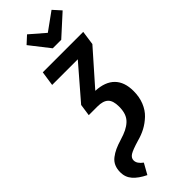

<svg xmlns="http://www.w3.org/2000/svg" viewBox="-383 -947 1182 1182"><g transform="rotate(-45 208.0 -356.5)"><path d="M300.8 -752H227.1L127 -879.9L175.8 -924.8L272.9 -840.8L389.2 -924.8L435.1 -874ZM64.9 -595.2 79.1 -690.9H431.2L418 -598.1L227.1 -381.8Q309.1 -377.9 351.1 -335.4Q393.1 -293 393.1 -213.9Q393.1 -162.6 376.2 -121.1Q359.4 -79.6 330.1 -52Q300.8 -24.4 267.8 -6.8Q234.9 10.7 195.8 21Q132.8 39.6 111.8 53.2Q90.8 66.9 90.8 87.9Q90.8 116.7 126 142.1L86.9 211.9Q35.6 187 8.3 156Q-19 125 -19 82Q-19 51.8 -9 29.1Q1 6.3 22 -9.8Q43 -25.9 66.4 -36.6Q89.8 -47.4 125 -58.1Q160.6 -68.8 184.3 -80.6Q208 -92.3 226.6 -109.6Q245.1 -127 253.7 -151.6Q262.2 -176.3 262.2 -210Q262.2 -261.2 239.7 -282.7Q217.3 -304.2 168.9 -304.2H92.8L104 -381.8L288.1 -595.2Z"/></g></svg>

Font: Fira Sans Compressed Medium
Style: Italic
Weight: 500
Width: 3
Italic angle: -8°
Designer: Carrois Corporate & Edenspiekermann AG
Foundry: Carrois Corporate GbR & Edenspiekermann AG
Version: Version 4.203;PS 004.203;hotconv 1.0.88;makeotf.lib2.5.64775